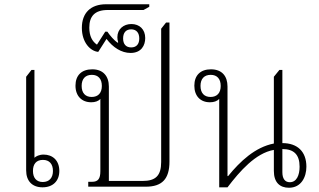

<svg xmlns="http://www.w3.org/2000/svg" viewBox="-20 -878 1498 903"><path d="M180 3C229 3 259 -27 259 -74C259 -124 227 -151 185 -151C165 -151 149 -143 142 -136V-549H128L103 -517V-77C103 -26 132 3 180 3ZM181 -22C151 -22 135 -42 135 -74C135 -107 151 -126 182 -126C212 -126 229 -107 229 -74C229 -42 212 -22 181 -22Z M395 0H666C742 0 777 -36 777 -118V-772H761L738 -743V-116C738 -51 711 -27 651 -27H492V-471C492 -520 465 -552 414 -552C364 -552 335 -524 335 -475C335 -426 365 -397 409 -397C427 -397 443 -402 452 -413V-73C452 -37 441 -23 413 -23H395ZM411 -422C381 -422 364 -441 364 -474C364 -508 382 -526 412 -526C442 -526 459 -507 459 -474C459 -441 442 -422 411 -422Z M594 -629C645 -629 663 -665 663 -699C663 -740 636 -765 598 -765C561 -765 532 -741 532 -703C532 -695 533 -688 536 -679L533 -677C517 -688 497 -711 485 -729H475L436 -668C414 -683 400 -708 400 -748C400 -800 424 -831 487 -831H655L682 -846V-858H479C406 -858 365 -817 365 -747C365 -677 406 -637 442 -634L481 -695C511 -655 551 -629 594 -629ZM597 -655C572 -655 559 -671 559 -697C559 -724 572 -740 597 -740C622 -740 635 -723 635 -697C635 -671 622 -655 597 -655Z M1011 3H1050C1108 -73 1182 -158 1268 -173V-74C1268 -19 1297 5 1339 5C1397 5 1421 -46 1421 -94C1421 -165 1379 -205 1308 -205V-549H1294L1268 -517V-203C1180 -186 1109 -119 1053 -50H1050V-471C1050 -520 1024 -552 972 -552C923 -552 894 -524 894 -475C894 -426 923 -397 967 -397C986 -397 1001 -402 1011 -413ZM970 -422C940 -422 923 -441 923 -474C923 -508 941 -526 971 -526C1001 -526 1018 -507 1018 -474C1018 -441 1001 -422 970 -422ZM1343 -21C1320 -21 1308 -38 1308 -68V-177C1362 -177 1389 -151 1389 -94C1389 -54 1375 -21 1343 -21Z"/></svg>

Font: Noto Serif Thai SemiCondensed ExtraLight
Style: Regular
Weight: 200
Width: 4
Designer: Monotype Design Team
Foundry: Monotype Imaging Inc.
Version: Version 2.002